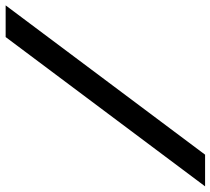

<svg xmlns="http://www.w3.org/2000/svg" viewBox="-64 -638 764 697"><g transform="rotate(90 318.5 -290.0)"><path d="M-10 72H105L647 -652H532Z"/></g></svg>

Font: Charger Sport
Style: BlkExtObl
Weight: 900
Designer: Jasper
Foundry: Cannot Into Space Fonts
Version: Version 1.1